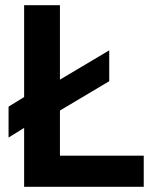

<svg xmlns="http://www.w3.org/2000/svg" viewBox="-20 -720 591 740"><path d="M13 -190V-309L73 -346V-700H211V-413L401 -526V-407L211 -294V-120H534V0H73V-227Z"/></svg>

Font: Georama ExtraCondensed Thin SemiBold
Style: Regular
Weight: 600
Version: Version 1.001